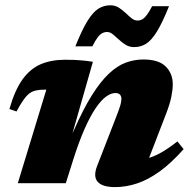

<svg xmlns="http://www.w3.org/2000/svg" viewBox="-20 -710 737 744"><path d="M44 -278 16.5 -287.5Q37.5 -361.5 67.8 -403Q98 -444.5 138.8 -461.5Q179.5 -478.5 232.5 -478.5Q253.5 -478.5 269.5 -477.8Q285.5 -477 302 -475.5Q318.5 -474 340 -470.5L261 -194L265 -202Q301.5 -285.5 335.2 -339.5Q369 -393.5 401.5 -424.2Q434 -455 467.2 -467.2Q500.5 -479.5 535.5 -479.5Q595 -479.5 622.2 -452.2Q649.5 -425 649.5 -383.5Q649.5 -363 643.8 -334.5Q638 -306 623 -267.5L535 -39.5L496 -91Q525 -90 550.2 -96.2Q575.5 -102.5 603.5 -118.2Q631.5 -134 667.5 -162L691.5 -132Q644 -78.5 599.5 -46.2Q555 -14 512 0.5Q469 15 426 15Q377 15 358.8 -5.2Q340.5 -25.5 356 -66L431 -259Q442.5 -288.5 446.5 -302.8Q450.5 -317 450.5 -326.5Q450.5 -337 445 -343.2Q439.5 -349.5 427 -349.5Q410.5 -349.5 391.5 -336Q372.5 -322.5 351.8 -292.5Q331 -262.5 308.8 -212.8Q286.5 -163 263.5 -90.5L235 0H49L159.5 -362.5Q157.5 -362.5 155.8 -362.5Q154 -362.5 152 -362.5Q128 -362.5 111.2 -357.2Q94.5 -352 79.5 -334Q64.5 -316 44 -278ZM635 -686Q609 -621.5 587.8 -587.2Q566.5 -553 545.8 -540.2Q525 -527.5 500 -527.5Q481.5 -527.5 467.2 -536.2Q453 -545 440.8 -556.5Q428.5 -568 417.5 -577Q406.5 -586 395 -586Q384.5 -586 375.8 -581.2Q367 -576.5 358 -564.5Q349 -552.5 338 -530.5H272Q298 -595 319.2 -629.2Q340.5 -663.5 361.5 -676.5Q382.5 -689.5 407.5 -689.5Q426 -689.5 440.2 -680.5Q454.5 -671.5 466.5 -660Q478.5 -648.5 489.5 -639.5Q500.5 -630.5 512 -630.5Q523 -630.5 531.5 -635.2Q540 -640 549 -652Q558 -664 569.5 -686Z"/></svg>

Font: Newsreader ExtraBold
Style: Italic
Weight: 800
Italic angle: -17°
Designer: Hugues Gentile
Foundry: Production Type
Version: Version 1.003